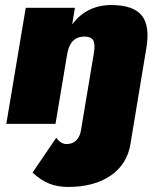

<svg xmlns="http://www.w3.org/2000/svg" viewBox="-20 -491 645 761"><path d="M250 250Q353 250 418.5 205Q484 160 497 80L560 -300Q575 -389 541.5 -430Q508 -471 421 -471Q372 -471 333 -451.5Q294 -432 266 -394L277 -460H82L5 0H200L246 -275Q250 -299 259 -315Q268 -331 282 -338.5Q296 -346 315 -346Q341 -346 349.5 -331Q358 -316 352 -280L301 25Q297 51 282 65.5Q267 80 244 80Q221 80 203 55L109 193Q141 223 174.5 236.5Q208 250 250 250Z"/></svg>

Font: Jost Black
Style: Italic
Weight: 900
Italic angle: -5°
Version: Version 3.710